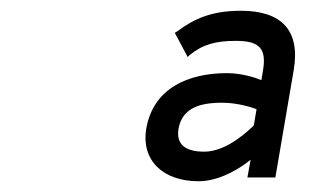

<svg xmlns="http://www.w3.org/2000/svg" viewBox="-20 -804 584 357"><path d="M310 -746 305 -743 329 -698 333 -702C358 -722 382 -728 419 -728C462 -728 476 -714 469 -673L466 -655C457 -659 430 -668 402 -668C330 -668 265 -640 252 -565C242 -505 284 -467 349 -467C390 -467 429 -493 446 -507L440 -474H492L526 -673C539 -748 503 -784 428 -784C375 -784 342 -770 310 -746ZM360 -522C325 -522 307 -535 312 -565C319 -603 351 -613 393 -613C420 -613 447 -605 457 -601L452 -571C445 -564 403 -522 360 -522Z"/></svg>

Font: Charger Monospace
Style: Regular
Weight: 400
Designer: Jasper
Foundry: Cannot Into Space Fonts
Version: Version 0.980